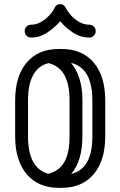

<svg xmlns="http://www.w3.org/2000/svg" viewBox="-20 -900 580 925"><path d="M53 -416Q53 -533 108.5 -598.5Q164 -664 263 -664H276Q376 -664 431.5 -598.5Q487 -533 487 -416V-243Q487 -127 431.5 -61Q376 5 276 5H263Q164 5 108.5 -61Q53 -127 53 -243ZM377 -243Q377 -126 323 -62Q425 -86 425 -243V-416Q425 -573 322 -597Q377 -533 377 -416ZM115 -416V-243Q115 -89 213 -63Q265 -76 290 -119.5Q315 -163 315 -243V-416Q315 -495 290 -539Q265 -583 214 -596Q115 -571 115 -416ZM243 -862Q251 -880 270 -880Q289 -880 297 -862Q305 -845 322 -826Q339 -807 362 -794Q385 -781 410 -781Q423 -781 432 -772Q441 -763 441 -750Q441 -737 432 -728Q423 -719 410 -719Q367 -719 329.5 -744.5Q292 -770 270 -798Q247 -770 209.5 -744.5Q172 -719 130 -719Q117 -719 108 -728Q99 -737 99 -750Q99 -763 108 -772Q117 -781 130 -781Q155 -781 177.5 -794Q200 -807 217.5 -826Q235 -845 243 -862Z"/></svg>

Font: Libertine Sup Medium
Style: Regular
Weight: 500
Designer: Bastien Sozeau
Foundry: NBR — Bastien Sozeau
Version: Version 2.003; ttfautohint (v1.8.4.7-5d5b);gftools[0.9.33]